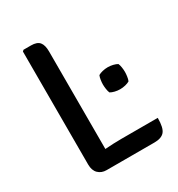

<svg xmlns="http://www.w3.org/2000/svg" viewBox="-165 -796 842 906"><g transform="rotate(-30 256.0 -343.0)"><path d="M197 1H152Q125 1 107.5 -16Q90 -33 90 -65.5V-681L96.5 -687H137.5Q170 -687 183.5 -670.8Q197 -654.5 197 -619.5ZM484.5 -92Q484.5 -38 468 -18.5Q451.5 1 413 1H152L97 -77Q143.5 -84.5 194 -88.2Q244.5 -92 286 -92ZM339 -357Q339 -368.5 341 -382Q343 -395.5 347 -404.5Q356 -410 370.2 -413.5Q384.5 -417 399 -417Q413.5 -417 427.8 -413.5Q442 -410 451 -404.5Q455 -395.5 457 -382Q459 -368.5 459 -357Q459 -347 457 -332.8Q455 -318.5 451 -310Q442 -304.5 427.8 -301Q413.5 -297.5 399 -297.5Q384.5 -297.5 370.2 -301Q356 -304.5 347 -310Q343 -318.5 341 -332.8Q339 -347 339 -357Z"/></g></svg>

Font: Signika
Style: Regular
Weight: 400
Designer: Anna Giedry
Foundry: Anna Giedry
Version: Version 2.001